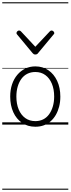

<svg xmlns="http://www.w3.org/2000/svg" viewBox="-20 -1111 629 1712"><path d="M295 19Q227 19 176.5 -15.5Q126 -50 98.5 -110.5Q71 -171 71 -250Q71 -310 87.5 -359Q104 -408 134.5 -444Q165 -480 205.5 -499.5Q246 -519 295 -519Q361 -519 411 -485Q461 -451 489.5 -390Q518 -329 518 -250Q518 -202 507.5 -161Q497 -120 478 -87Q459 -54 432 -30Q405 -6 370.5 6.5Q336 19 295 19ZM295 -31Q334 -31 365 -46.5Q396 -62 417.5 -91.5Q439 -121 451 -161.5Q463 -202 463 -250Q463 -315 442.5 -364.5Q422 -414 384.5 -441.5Q347 -469 295 -469Q256 -469 224.5 -453.5Q193 -438 171.5 -409Q150 -380 138 -339.5Q126 -299 126 -250Q126 -185 146.5 -135.5Q167 -86 205 -58.5Q243 -31 295 -31ZM440 -839Q448 -839 456 -832Q464 -825 464 -816Q464 -814 463 -810.5Q462 -807 458 -804L320 -638Q316 -632 310 -628.5Q304 -625 295 -625Q286 -625 280.5 -628.5Q275 -632 270 -638L132 -804Q129 -807 128 -810.5Q127 -814 127 -816Q127 -825 134.5 -832Q142 -839 150 -839Q155 -839 159 -837Q163 -835 167 -831L295 -694L424 -831Q428 -835 431.5 -837Q435 -839 440 -839ZM0 571H589V581H0ZM0 -20H589V0H0ZM0 -505H589V-500H0ZM0 -1091H589V-1081H0Z"/></svg>

Font: Playwrite PT Guides
Style: Regular
Weight: 400
Designer: Veronika Burian, José Scaglione
Foundry: TypeTogether
Version: Version 1.003